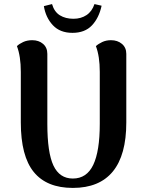

<svg xmlns="http://www.w3.org/2000/svg" viewBox="-20 -907 713 941"><path d="M599 -307Q599 -147 533 -66.5Q467 14 337 14Q209 14 145.5 -64Q82 -142 82 -307V-555Q82 -631 63 -681Q74 -692 93.5 -701Q113 -710 138 -710Q170 -710 191 -692Q212 -674 212 -643V-300Q212 -159 242 -95.5Q272 -32 337 -32Q405 -32 437 -99Q469 -166 469 -300V-555Q469 -631 450 -681Q462 -692 481 -701Q500 -710 524 -710Q556 -710 577.5 -692Q599 -674 599 -643ZM335 -746Q274 -746 239 -783.5Q204 -821 195 -877L235 -887Q246 -849 273.5 -832Q301 -815 340 -815Q377 -815 404 -833Q431 -851 443 -887Q469 -881 478 -879Q465 -819 430.5 -782.5Q396 -746 335 -746Z"/></svg>

Font: Arima Madurai Black
Style: Regular
Weight: 900
Designer: Joana Correia and Natanael Gama
Foundry: NDISCOVER
Version: Version 1.020